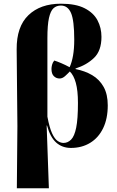

<svg xmlns="http://www.w3.org/2000/svg" viewBox="-20 -789 634 1037"><path d="M71 228 74 -108 70 -522Q69 -645 133.5 -707Q198 -769 309 -769Q389 -769 437 -744.5Q485 -720 506.5 -679.5Q528 -639 528 -590Q528 -515 488 -476.5Q448 -438 388 -419V-416Q439 -406 478 -383Q517 -360 539.5 -320Q562 -280 562 -220Q562 -148 537 -96.5Q512 -45 467 -17.5Q422 10 363 10Q316 10 283.5 -19Q251 -48 234 -111H232L244 228ZM323 -17Q346 -17 364 -35Q382 -53 391.5 -99.5Q401 -146 401 -233Q401 -300 389.5 -341.5Q378 -383 357 -403Q346 -391 331.5 -378Q317 -365 302 -365Q284 -365 271 -377.5Q258 -390 258 -417Q258 -426 261 -438.5Q264 -451 273 -462Q287 -458 310.5 -448Q334 -438 356 -426Q368 -452 374.5 -489Q381 -526 381 -575Q381 -679 363.5 -719Q346 -759 309 -759Q285 -759 269 -744.5Q253 -730 244.5 -692Q236 -654 236 -583V-159Q247 -100 261 -69.5Q275 -39 291 -28Q307 -17 323 -17Z"/></svg>

Font: Noto Serif Display SemiCondensed ExtraBold
Style: Regular
Weight: 800
Width: 4
Designer: Monotype Design Team
Foundry: Monotype Imaging Inc.
Version: Version 2.009